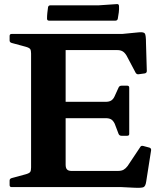

<svg xmlns="http://www.w3.org/2000/svg" viewBox="-20 -915 814 939"><path d="M37 0Q27 0 27 -10V-32Q27 -41 37 -44L107 -63Q124 -68 128 -74.5Q132 -81 132 -96V-653Q132 -668 128 -674.5Q124 -681 107 -686L37 -705Q27 -708 27 -717V-739Q27 -749 37 -749H578L660 -757Q683 -759 688.5 -751Q694 -743 694 -704L698 -568Q698 -558 688 -556L659 -552Q650 -550 644 -558L599 -643Q590 -658 579.5 -664Q569 -670 555 -670H301V-417H496Q514 -417 524 -423.5Q534 -430 540 -443L560 -487Q564 -496 575 -496H602Q612 -496 612 -486V-260Q612 -251 602 -251H574Q564 -251 560 -260L541 -310Q533 -326 523 -331.5Q513 -337 498 -337H301V-110Q301 -93 308 -86Q315 -79 330 -79H556Q574 -79 584.5 -85Q595 -91 604 -103L666 -196Q670 -204 681 -201L711 -193Q720 -190 719 -180L695 -27Q692 -5 682.5 0Q673 5 635 3L574 0ZM215 -880Q217 -889 227 -889H463L552 -895Q561 -896 562 -886Q563 -870 561 -854.5Q559 -839 556 -823Q554 -814 544 -814H220Q210 -814 210 -824Q210 -838 211.5 -852Q213 -866 215 -880Z"/></svg>

Font: Hahmlet
Style: Bold
Weight: 700
Designer: Minjoo Ham & Mark Frömberg
Foundry: hypertype
Version: Version 1.002; ttfautohint (v1.8.3)